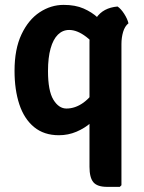

<svg xmlns="http://www.w3.org/2000/svg" viewBox="-20 -530 574 766"><path d="M38 -247.5Q38 -334.5 65.8 -393Q93.5 -451.5 138.2 -481Q183 -510.5 234 -510.5Q280.5 -510.5 313.5 -496Q346.5 -481.5 369.5 -460.2Q392.5 -439 407 -417.5L387 -308Q359.5 -356 323.8 -383.2Q288 -410.5 256 -410.5Q230 -410.5 211 -391.8Q192 -373 181.8 -336.5Q171.5 -300 171.5 -246.5Q171.5 -167.5 193 -132.2Q214.5 -97 245 -97Q280 -97 312.5 -120.2Q345 -143.5 365.5 -184L384 -88.5Q369 -63.5 343.5 -41Q318 -18.5 285 -4.5Q252 9.5 215 9.5Q155.5 9.5 116 -23Q76.5 -55.5 57.2 -113.5Q38 -171.5 38 -247.5ZM337 -363Q337 -418.5 364.2 -458.8Q391.5 -499 449 -504Q462.5 -495 475.5 -474.8Q488.5 -454.5 492.5 -437Q478 -425.5 471.2 -402.8Q464.5 -380 464.5 -354V209L458 215.5H407.5Q368 215.5 352.5 197Q337 178.5 337 135Z"/></svg>

Font: Signika SemiBold
Style: Regular
Weight: 600
Designer: Anna Giedry
Foundry: Anna Giedry
Version: Version 2.001